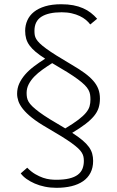

<svg xmlns="http://www.w3.org/2000/svg" viewBox="-20 -710 554 909"><path d="M453.1 -243.2Q453.1 -219.2 446.8 -199.2Q440.4 -179.2 425 -160.6Q409.7 -142.1 384.5 -122.8Q359.4 -103.5 321.8 -81.1Q351.6 -62 370.6 -45.9Q389.6 -29.8 400.9 -14.2Q412.1 1.5 416.5 17.6Q420.9 33.7 420.9 51.8Q420.9 84 408.4 108.2Q396 132.3 373.3 147.9Q350.6 163.6 318.6 171.4Q286.6 179.2 247.1 179.2Q218.3 179.2 192.4 173.8Q166.5 168.5 144.5 158.9Q122.6 149.4 105.5 137.2Q88.4 125 78.1 110.8L108.9 84Q127.4 103 146.7 114.3Q166 125.5 183.8 131.6Q201.7 137.7 217.5 139.4Q233.4 141.1 245.1 141.1Q282.2 141.1 307.6 135Q333 128.9 348.4 117.2Q363.8 105.5 370.4 88.9Q377 72.3 377 51.8Q377 41 375 31.5Q373 22 366.9 12.2Q360.8 2.4 349.4 -8.3Q337.9 -19 318.6 -33Q299.3 -46.9 271 -64.5Q242.7 -82 203.1 -105Q159.7 -129.9 131.8 -152.1Q104 -174.3 88.4 -194.1Q72.8 -213.9 66.9 -231.7Q61 -249.5 61 -266.1Q61 -292 71 -314.2Q81.1 -336.4 98.6 -356.7Q116.2 -377 140.6 -395.5Q165 -414.1 193.8 -432.1Q167 -449.2 148.7 -464.6Q130.4 -480 119.4 -495.4Q108.4 -510.7 103.8 -527.3Q99.1 -543.9 99.1 -564Q99.1 -590.3 109.4 -613.5Q119.6 -636.7 140.6 -653.6Q161.6 -670.4 193.8 -680.2Q226.1 -689.9 270 -689.9Q301.3 -689.9 326.9 -685.1Q352.5 -680.2 373 -671.1Q393.6 -662.1 409.9 -649.4Q426.3 -636.7 439.9 -621.1L407.2 -594.2Q399.4 -605 387 -615.5Q374.5 -626 357.7 -634Q340.8 -642.1 319.3 -647Q297.9 -651.9 272 -651.9Q209.5 -651.9 176.3 -630.9Q143.1 -609.9 143.1 -564Q143.1 -553.2 144.5 -543.9Q146 -534.7 151.6 -525.1Q157.2 -515.6 168.5 -504.6Q179.7 -493.7 199.5 -479.2Q219.2 -464.8 248.8 -446.3Q278.3 -427.7 320.8 -402.8Q356 -382.3 380.9 -364Q405.8 -345.7 421.9 -327.1Q438 -308.6 445.6 -288.3Q453.1 -268.1 453.1 -243.2ZM408.2 -238.8Q408.2 -251.5 406.5 -262.5Q404.8 -273.4 398.7 -284.7Q392.6 -295.9 380.6 -307.9Q368.7 -319.8 348.6 -334.7Q328.6 -349.6 298.8 -368.2Q269 -386.7 227.1 -411.1Q203.1 -396 181.2 -380.4Q159.2 -364.7 142.6 -347.7Q126 -330.6 116 -311.3Q106 -292 106 -270Q106 -258.8 107.7 -248.8Q109.4 -238.8 115.2 -228.5Q121.1 -218.3 133.1 -206.5Q145 -194.8 165.3 -179.7Q185.5 -164.6 215.8 -145.8Q246.1 -127 289.1 -102.1Q327.1 -125 350.6 -142.8Q374 -160.6 387 -176.3Q399.9 -191.9 404.1 -206.8Q408.2 -221.7 408.2 -238.8Z"/></svg>

Font: Clear Sans Thin
Style: Regular
Weight: 250
Foundry: Intel Corporation
Version: Version 1.00